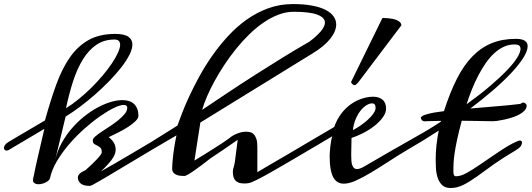

<svg xmlns="http://www.w3.org/2000/svg" viewBox="-44 -901 2628 949"><path d="M282.2 -366.2Q314 -385.7 346.2 -412.1Q378.4 -438.5 408.2 -468Q438 -497.6 463.9 -528.3Q489.7 -559.1 508.8 -587.4Q527.8 -615.7 538.8 -639.9Q549.8 -664.1 549.8 -680.2Q549.8 -691.9 543.2 -698.7Q536.6 -705.6 522 -705.6Q470.7 -705.6 432.6 -679.7Q394.5 -653.8 366.2 -608.2Q337.9 -562.5 317.6 -500.5Q297.4 -438.5 282.2 -366.2ZM585 -369.1Q585 -382.3 566.9 -382.3Q549.3 -382.3 518.3 -367.2Q487.3 -352.1 450 -325.9Q412.6 -299.8 373 -264.6Q333.5 -229.5 298.8 -189.5Q264.2 -149.4 238.3 -106.2Q212.4 -63 203.1 -20.5Q201.7 -13.2 194.1 -7.1Q186.5 -1 176.5 3.2Q166.5 7.3 155.5 9Q144.5 10.7 136 8.5Q127.4 6.3 122.3 0.5Q117.2 -5.4 119.6 -16.6Q120.1 -16.6 125 -42Q128.9 -64.5 142.1 -121.1L175.3 -264.2L0 -160.2Q-4.9 -156.7 -11.2 -156.7Q-17.1 -156.7 -20.8 -160.4Q-24.4 -164.1 -24.4 -169.9Q-24.4 -176.8 -18.8 -184.8Q-13.2 -192.9 0 -200.7L178.2 -305.7Q205.1 -402.8 233.6 -481.9Q262.2 -561 301 -616.9Q339.8 -672.9 393.8 -703.1Q447.8 -733.4 525.4 -733.4Q570.8 -733.4 590.6 -719.2Q610.4 -705.1 610.4 -681.2Q610.4 -658.7 595.5 -629.4Q580.6 -600.1 555.2 -567.6Q529.8 -535.2 496.6 -501Q463.4 -466.8 426.8 -434.6Q390.1 -402.3 352.3 -374Q314.5 -345.7 280.3 -324.7L228.5 -109.9Q239.3 -153.8 259.8 -192.4Q281.2 -231.4 309.3 -264.4Q337.4 -297.4 370.1 -323.7Q402.8 -350.1 436.3 -368.4Q469.7 -386.7 502 -396.5Q534.2 -406.2 561.5 -406.2Q579.1 -406.2 593.5 -401.6Q607.9 -397 618.2 -387.5Q628.4 -377.9 634.3 -363.3Q640.1 -348.6 640.1 -328.1Q640.1 -316.4 625.7 -302.2Q611.3 -288.1 589.4 -273.9Q567.4 -259.8 541.5 -246.6Q515.6 -233.4 493.2 -223.1Q511.7 -209 519.8 -193.8Q527.8 -178.7 527.8 -161.1Q527.8 -137.7 507.3 -110.6Q486.8 -83.5 454.1 -53.2L478.5 -67.4L513.7 -87.4L554.7 -111.3L598.1 -136.7L706.1 -200.7Q709.5 -202.6 713.4 -202.6Q718.8 -202.6 723.1 -198.7Q727.5 -194.8 727.5 -188Q727.5 -182.1 722.7 -174.6Q717.8 -167 706.1 -160.2L572.8 -80.6L521.5 -49.8L474.1 -21.5L436.5 0Q420.9 9.3 415 12.2Q410.2 14.6 405.5 16.4Q400.9 18.1 397 17.6Q367.7 17.6 354.2 5.4Q340.8 -6.8 340.8 -23.4Q340.8 -33.2 349.6 -42.2Q358.4 -51.3 378.9 -60.1L411.1 -89.8Q425.8 -104 436.3 -115.2Q446.8 -126.5 452.9 -134.8Q459 -143.1 459 -148.4Q459 -164.6 452.1 -170.9Q445.3 -177.2 436.8 -181.2Q428.2 -185.1 421.4 -189.9Q414.6 -194.8 414.6 -207.5Q414.6 -215.8 427.2 -226.8Q439.9 -237.8 459 -250.5L500 -277.3Q522 -292 540.8 -307.1Q559.6 -322.3 572.3 -337.9Q585 -353.5 585 -369.1Z M807.1 -66.4Q807.1 -83 808.8 -102.8Q810.5 -122.6 813.2 -144.3Q815.9 -166 819.8 -188.2Q823.7 -210.4 828.1 -231.9L706.1 -160.2Q701.2 -156.7 695.3 -156.7Q689.5 -156.7 685.3 -160.6Q681.2 -164.6 681.2 -170.4Q681.2 -177.2 686.8 -184.8Q692.4 -192.4 706.1 -200.7L833 -280.3Q840.8 -302.7 855.5 -340.8Q870.1 -378.9 891.6 -425.3Q913.1 -471.7 941.4 -523.4Q969.7 -575.2 1005.4 -626Q1041 -676.8 1083.5 -722.9Q1126 -769 1175.5 -804.2Q1225.1 -839.4 1282 -860.1Q1338.9 -880.9 1403.3 -880.9Q1458 -880.9 1498.5 -873.3Q1539.1 -865.7 1565.4 -852.1Q1591.8 -838.4 1604.7 -820.1Q1617.7 -801.8 1617.7 -780.3Q1617.7 -746.6 1588.6 -709.7Q1559.6 -672.9 1502 -637.7L946.3 -295.4L917 -107.4Q941.9 -122.6 966.8 -137.9Q991.7 -153.3 1013.9 -167.5Q1036.1 -181.6 1054.4 -193.6Q1072.8 -205.6 1084 -213.9Q1089.4 -218.8 1098.4 -225.1Q1107.4 -231.4 1118.9 -236.8Q1130.4 -242.2 1143.6 -246.1Q1156.7 -250 1170.9 -250Q1181.2 -250 1191.4 -247.8Q1201.7 -245.6 1209.7 -237.8Q1217.8 -230 1222.9 -215.3Q1228 -200.7 1228 -175.8V-49.8Q1232.9 -52.7 1246.3 -60.8Q1259.8 -68.8 1278.8 -80.1Q1297.9 -91.3 1320.6 -104.5Q1343.3 -117.7 1366.2 -130.9L1484.4 -200.7Q1494.6 -206.5 1502 -206.5Q1513.2 -206.5 1513.2 -195.3Q1513.2 -187.5 1506.6 -178.5Q1500 -169.4 1484.4 -160.2Q1430.7 -128.4 1381.6 -99.6Q1332.5 -70.8 1292.7 -48.3Q1252.9 -25.9 1225.1 -12Q1197.3 2 1186 3.9Q1180.7 4.9 1174.8 5.4Q1168.9 5.9 1163.1 5.9Q1145.5 5.9 1134.5 1.2Q1123.5 -3.4 1117.4 -11.5Q1111.3 -19.5 1109.1 -29.8Q1106.9 -40 1106.9 -51.8Q1106.9 -63 1111.1 -75.4Q1115.2 -87.9 1117.2 -103L1130.9 -210Q1057.1 -158.2 996.1 -118.2Q974.6 -101.1 953.6 -85.4Q932.6 -69.8 915.3 -57.6Q897.9 -45.4 885.3 -38.3Q872.6 -31.2 868.2 -31.2Q858.9 -31.2 848.1 -32.2Q837.4 -33.2 828.4 -36.9Q819.3 -40.5 813.2 -47.6Q807.1 -54.7 807.1 -66.4ZM955.1 -357.9Q1016.6 -399.4 1083 -443.6Q1149.4 -487.8 1217.5 -531.2Q1285.6 -574.7 1353.3 -616.5Q1420.9 -658.2 1484.9 -694.8Q1522 -722.7 1542 -746.6Q1562 -770.5 1562 -789.6Q1562 -814 1524.9 -828.4Q1487.8 -842.8 1407.2 -842.8Q1369.6 -842.8 1332 -828.4Q1294.4 -814 1258.1 -789.1Q1221.7 -764.2 1187.5 -730.7Q1153.3 -697.3 1122.6 -659.2Q1091.8 -621.1 1064.9 -580.3Q1038.1 -539.6 1016.4 -500Q994.6 -460.4 979 -423.8Q963.4 -387.2 955.1 -357.9Z M1484.4 -160.2Q1479.5 -156.7 1473.1 -156.7Q1466.8 -156.7 1462.9 -160.4Q1459 -164.1 1459 -169.9Q1459 -176.3 1464.6 -184.3Q1470.2 -192.4 1484.4 -200.7L1607.9 -273.4Q1621.6 -312 1643.3 -340.1Q1665 -368.2 1691.2 -386.5Q1717.3 -404.8 1745.8 -413.8Q1774.4 -422.9 1801.3 -422.9Q1828.6 -422.9 1846.4 -408.4Q1864.3 -394 1864.3 -363.8Q1864.3 -345.2 1850.8 -325Q1837.4 -304.7 1814.2 -284.9Q1791 -265.1 1759.8 -248Q1728.5 -231 1693.4 -219.2Q1693.4 -195.8 1692.6 -174.8Q1691.9 -153.8 1691.9 -135.3Q1691.9 -119.6 1692.9 -106.7Q1693.8 -93.8 1697 -84.7Q1700.2 -75.7 1705.8 -70.6Q1711.4 -65.4 1720.2 -65.4Q1733.9 -65.4 1753.2 -76.4Q1772.5 -87.4 1801.8 -104.5Q1828.1 -120.1 1869.1 -143.6Q1910.2 -167 1969.2 -200.7Q1971.2 -202.1 1974.6 -202.1Q1980 -202.1 1984.1 -197.5Q1988.3 -192.9 1988.3 -186Q1988.3 -180.2 1984.1 -173.3Q1980 -166.5 1969.2 -160.2Q1920.9 -131.3 1875.5 -101.8Q1830.1 -72.3 1789.8 -48.1Q1749.5 -23.9 1715.3 -8.5Q1681.2 6.8 1655.8 6.8Q1638.7 6.8 1625.7 -0.5Q1612.8 -7.8 1603.8 -23.9Q1594.7 -40 1590.1 -66.2Q1585.4 -92.3 1585.4 -129.9Q1585.4 -135.7 1586.2 -148.7Q1586.9 -161.6 1588.6 -176.5Q1590.3 -191.4 1592.8 -205.6Q1595.2 -219.7 1598.6 -227.5Q1595.2 -225.6 1588.6 -221.7Q1582 -217.8 1573.2 -212.6Q1564.5 -207.5 1554.7 -201.7Q1544.9 -195.8 1535.2 -189.9ZM1811.5 -359.9Q1812.5 -362.8 1812.5 -366.2Q1812.5 -378.4 1808.3 -384.3Q1804.2 -390.1 1794.4 -390.1Q1783.2 -390.1 1768.6 -381.6Q1753.9 -373 1740 -356.4Q1726.1 -339.8 1715.1 -314.9Q1704.1 -290 1700.2 -257.8Q1720.2 -268.1 1739.3 -281.5Q1758.3 -294.9 1773.7 -308.8Q1789.1 -322.8 1799.1 -336.2Q1809.1 -349.6 1811.5 -359.9ZM1846.2 -812Q1847.7 -812 1855 -812Q1862.3 -812 1872.6 -811Q1882.8 -810.1 1894.5 -808.1Q1906.2 -806.2 1916 -802Q1925.8 -797.9 1932.6 -791.5Q1939.5 -785.2 1939.9 -775.9L1725.1 -491.7L1711.9 -480Q1703.1 -480 1698.2 -484.9Q1693.4 -489.7 1690.9 -495.1Z M2498 -681.2Q2470.2 -681.2 2445.3 -669.4Q2420.4 -657.7 2398.2 -637.2Q2376 -616.7 2356.4 -588.4Q2336.9 -560.1 2319.8 -527.3Q2302.7 -494.6 2288.3 -458.5Q2273.9 -422.4 2262.2 -385.7Q2328.1 -433.1 2377.9 -475.6Q2427.7 -518.1 2461.4 -553.2Q2495.1 -588.4 2512 -615.5Q2528.8 -642.6 2528.8 -659.7Q2528.8 -669.4 2522.7 -675.3Q2516.6 -681.2 2498 -681.2ZM2547.4 -393.1Q2559.1 -387.2 2559.1 -378.9Q2559.1 -366.2 2549.6 -355.5Q2540 -344.7 2524.7 -336.2Q2509.3 -327.6 2490 -321.3Q2470.7 -314.9 2451.4 -310.5Q2432.1 -306.2 2414.6 -303.7Q2395 -301.3 2385.3 -301.8Q2347.2 -302.7 2310.1 -303.2L2238.3 -304.2Q2223.6 -249.5 2215.3 -210.7Q2207 -171.9 2202.9 -143.3Q2198.7 -114.7 2197.8 -93.8Q2196.8 -72.8 2196.8 -53.2Q2196.8 -42.5 2199.7 -36.1Q2202.6 -29.8 2209.5 -29.8Q2233.4 -29.8 2262.2 -45.9Q2291.5 -62 2327.6 -86.9L2408.7 -142.1Q2475.1 -187.5 2508.3 -200.7Q2510.7 -201.7 2518.1 -205.1Q2522 -206.5 2525.4 -206.5Q2536.1 -206.5 2536.1 -195.3Q2536.1 -188 2529.8 -178.2Q2522.9 -168.9 2508.3 -160.2Q2433.6 -115.2 2397.9 -89.8L2314.5 -29.3Q2277.3 -2.9 2246.6 12.7Q2215.3 28.3 2183.6 28.3Q2156.2 28.3 2141.1 13.7Q2126.5 -1 2119.4 -22.2Q2112.3 -43.5 2110.8 -67.9Q2109.4 -92.3 2109.4 -111.3Q2109.4 -148.4 2113.5 -185.1Q2117.7 -221.7 2124.5 -255.4L2047.9 -207L1969.2 -160.2Q1966.8 -158.7 1963.9 -158.7Q1958.5 -158.7 1953.6 -163.3Q1948.7 -168 1948.7 -174.8Q1948.7 -180.2 1953.1 -187Q1957.5 -193.8 1969.2 -200.7L2055.7 -250Q2096.7 -274.4 2134.8 -299.3L2135.7 -303.7L2073.2 -302.2Q2068.4 -302.2 2064 -301.8Q2059.6 -301.3 2055.7 -301.3Q2047.4 -301.3 2042.2 -306.4Q2037.1 -311.5 2036.1 -317.9Q2036.1 -323.2 2044.4 -328.1Q2052.7 -333 2067.9 -336.9Q2083 -341.3 2104 -345Q2125 -348.6 2150.4 -351.6Q2179.7 -443.4 2213.9 -510.7Q2248 -578.1 2290.8 -622.1Q2333.5 -666 2386.2 -687.5Q2439 -709 2505.4 -709Q2536.1 -709 2550 -699.5Q2564 -689.9 2564 -672.9Q2564 -649.4 2543.2 -616.2Q2522.5 -583 2485.1 -542.7Q2447.8 -502.4 2395.8 -457.3Q2343.8 -412.1 2280.8 -364.7Q2312 -367.7 2344.2 -370.1L2407.7 -375.5Q2439 -377.9 2469 -380.9Q2499 -383.8 2526.4 -387.2Q2531.7 -388.7 2534.2 -391.4Q2536.6 -394 2542.5 -394Q2544.4 -394 2547.4 -393.1Z"/></svg>

Font: Meddon
Style: Regular
Weight: 400
Designer: Vernon Adams
Foundry: Vernon Adams
Version: Version 1.000